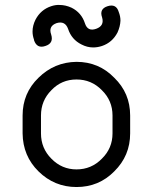

<svg xmlns="http://www.w3.org/2000/svg" viewBox="-20 -753 665 773"><path d="M504 -288C504 -348 482.7 -398.7 440 -440C398.7 -482.7 348 -504 288 -504C228.7 -503.3 177.7 -482 135 -440C92.3 -398.7 71 -348 71 -288V-254V-233V-216C71.7 -155.3 93 -104.3 135 -63C177.7 -21 228.7 0 288 0C348 0 398.7 -21 440 -63C482.7 -105 504 -156 504 -216ZM288 -433C328 -433 362 -418.7 390 -390C418.7 -362 433 -328 433 -288V-216C433 -176 418.7 -142 390 -114C362 -85.3 328 -71 288 -71C248.7 -71 215 -85.3 187 -114C159 -142 145 -176 145 -216V-288C145 -328 159 -362 187 -390C214.3 -418.7 248 -433 288 -433ZM208 -660C230.7 -666.7 246 -659 254 -637C263.3 -608.3 281.3 -587.3 308 -574C323.3 -566 339 -562 355 -562C367 -562 379 -564 391 -568C418.3 -577.3 439 -595.3 453 -622C460.3 -638 464.3 -654 465 -670C465 -681.3 462.7 -693 458 -705C451.3 -727.7 436.3 -735.3 413 -728C390.3 -720.7 383 -705.7 391 -683C397.7 -660.3 389.7 -645 367 -637C344.3 -629 329.3 -636.3 322 -659C312.7 -687.7 294.7 -708.7 268 -722C252 -729.3 236 -733 220 -733C209.3 -733.7 198 -732 186 -728C158 -718.7 137 -700.7 123 -674C115 -658 111 -642 111 -626C111 -615.3 113 -604.3 117 -593V-592V-591C125 -567.7 140.3 -560 163 -568C185.7 -575.3 193.3 -590.7 186 -614C178 -636.7 185.3 -652 208 -660Z"/></svg>

Font: Semi-Coder
Style: Regular
Weight: 400
Version: 0.1000